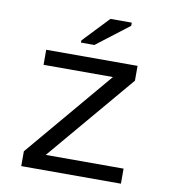

<svg xmlns="http://www.w3.org/2000/svg" viewBox="-81 -783 761 853"><g transform="rotate(10 300.0 -356.5)"><path d="M71.8 0V-66.9L404.3 -460.4H91.3V-528.3H503.4V-461.4L170.4 -67.9H521.5V0ZM237.8 -586.4V-596.2L348.6 -712.9H444.8V-698.7L298.3 -586.4Z"/></g></svg>

Font: Cousine
Style: Regular
Weight: 400
Monospace: yes
Designer: Steve Matteson
Foundry: Ascender Corporation
Version: Version 1.20